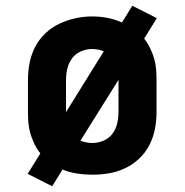

<svg xmlns="http://www.w3.org/2000/svg" viewBox="-20 -598 640 666"><path d="M161 48 76 5 120 -66Q108 -81 99.5 -98.5Q91 -116 85.5 -134.5Q80 -153 78.5 -172Q77 -191 77 -210V-320Q77 -350 82.5 -379Q88 -408 101.5 -434.5Q115 -461 137 -482Q159 -503 185.5 -515.5Q212 -528 241 -534.5Q270 -541 300 -541Q326 -541 352.5 -536Q379 -531 403 -520L439 -578L524 -535L480 -464Q492 -449 500.5 -431.5Q509 -414 514.5 -395.5Q520 -377 521.5 -358Q523 -339 523 -320V-210Q523 -180 517.5 -151Q512 -122 498.5 -95.5Q485 -69 463.5 -48.5Q442 -28 415 -15Q388 -2 359 3Q330 8 300 8Q274 8 247.5 4Q221 0 197 -10ZM209 -209 340 -420Q331 -424 320 -426Q309 -428 299 -428Q279 -428 260 -419.5Q241 -411 229.5 -395Q218 -379 213.5 -359.5Q209 -340 209 -320V-210Q209 -210 209 -209.5Q209 -209 209 -209ZM300 -102Q320 -102 339 -110Q358 -118 370 -134Q382 -150 386.5 -170Q391 -190 391 -210V-320Q391 -320 391 -320.5Q391 -321 391 -321L259 -110Q269 -106 279.5 -104Q290 -102 300 -102Z"/></svg>

Font: Iosevka Curly Slab XBdEx
Style: Regular
Weight: 800
Width: 7
Monospace: yes
Designer: Belleve Invis
Foundry: Belleve Invis
Version: Version 11.0.0; ttfautohint (v1.8.3)